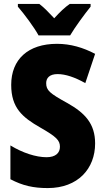

<svg xmlns="http://www.w3.org/2000/svg" viewBox="-20 -947 531 977"><path d="M176 -767H337C361 -808 411 -876 441 -913V-927H335C310 -910 285 -886 256 -854C227 -885 204 -909 180 -927H71V-913C101 -879 156 -805 176 -767ZM464 -217C464 -317 413 -372 322 -423C233 -472 215 -487 215 -524C215 -550 232 -570 273 -570C313 -570 361 -554 414 -524L464 -673C403 -705 339 -724 270 -724C123 -724 37 -645 37 -515C37 -398 94 -350 185 -298C267 -251 285 -233 285 -200C285 -169 263 -147 217 -147C163 -147 95 -169 33 -207V-35C96 -2 150 10 223 10C377 10 464 -89 464 -217Z"/></svg>

Font: Noto Sans Thai Looped Condensed Black
Style: Regular
Weight: 900
Width: 3
Designer: Sasikarn Vongin, Ben Mitchell
Foundry: The Fontpad Ltd
Version: Version 1.001